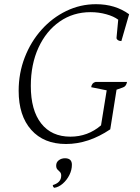

<svg xmlns="http://www.w3.org/2000/svg" viewBox="-20 -675 670 916"><path d="M127 -265Q127 -149 176.5 -86Q226 -23 316 -23Q399 -23 462 -77L489 -244L415 -259Q418 -280 436 -284H586Q582 -263 567 -258L536 -247L506 -58Q402 12 295 12Q189 12 129 -55.5Q69 -123 69 -242Q69 -326 98 -401Q127 -476 178 -533Q229 -590 296 -622.5Q363 -655 438 -655Q530 -655 596 -607L559 -479Q549 -479 542 -484Q535 -489 536 -496L544 -581Q523 -597 487 -607Q451 -617 412 -617Q329 -617 264.5 -572Q200 -527 163.5 -447.5Q127 -368 127 -265ZM239 221Q232 217 232 208Q272 196 272 163Q272 151 266 145.5Q260 140 254 133.5Q248 127 248 115Q248 99 260.5 89.5Q273 80 290 80Q323 80 323 111Q323 136 311 160Q299 184 279.5 201Q260 218 239 221Z"/></svg>

Font: Petrona ExtraLight
Style: Italic
Weight: 200
Italic angle: -9°
Designer: Ringo R. Seeber
Foundry: Ringo R. Seeber
Version: Version 2.001; ttfautohint (v1.8.3)